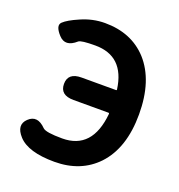

<svg xmlns="http://www.w3.org/2000/svg" viewBox="-137 -869 931 998"><g transform="rotate(20 328.5 -370.0)"><path d="M73 -46Q23 -101 66 -142Q110 -184 162 -131Q179 -114 270 -114Q436 -114 455 -317Q455 -322 450 -322H257Q182 -322 182 -384Q182 -446 257 -446H447Q452 -446 451 -451Q427 -627 267 -627Q189 -627 176 -616Q120 -566 79 -611Q38 -656 61 -678Q84 -700 142 -725Q207 -754 275 -754Q422 -754 510 -658Q603 -555 603 -368Q603 -181 507 -79Q418 14 273 14Q128 14 73 -46Z"/></g></svg>

Font: Resource Han Rounded KR
Style: Bold
Weight: 700
Designer: Cyano Hao (round all glyphs); Ryoko NISHIZUKA 西塚涼子 (kana, bopomofo & ideographs); Paul D. Hunt (Latin, Greek & Cyrillic)
Foundry: Cyano Hao
Version: 0.990